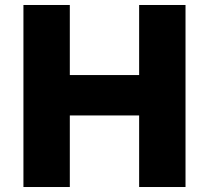

<svg xmlns="http://www.w3.org/2000/svg" viewBox="-20 -750 838 770"><path d="M538 -287H260V0H74V-730H260V-449H538V-730H724V0H538Z"/></svg>

Font: Sora-SIA ExtraBold
Style: Regular
Weight: 800
Designer: Jonathan Barnbrook, Julián Moncada
Foundry: Barnbrook Fonts
Version: Version 2.000